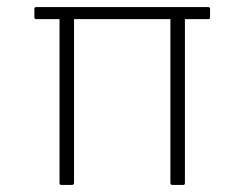

<svg xmlns="http://www.w3.org/2000/svg" viewBox="-20 -522 690 542"><path d="M153 0Q150 0 149 -1.5Q148 -3 148 -6V-468H83Q80 -468 78.5 -469Q77 -470 77 -474V-497Q77 -500 78.5 -501Q80 -502 83 -502H567Q570 -502 571.5 -501Q573 -500 573 -497V-474Q573 -470 571.5 -469Q570 -468 567 -468H502V-6Q502 -3 501 -1.5Q500 0 497 0H466Q464 0 462.5 -1.5Q461 -3 461 -6V-468H189V-6Q189 -3 187.5 -1.5Q186 0 183 0Z"/></svg>

Font: Glory ExtraLight
Style: Regular
Weight: 250
Version: Version 1.011